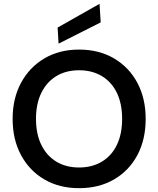

<svg xmlns="http://www.w3.org/2000/svg" viewBox="-20 -971 826 1003"><path d="M393 12Q290 12 212 -33.5Q134 -79 90 -160.5Q46 -242 46 -350Q46 -457 90 -538.5Q134 -620 212 -666Q290 -712 393 -712Q497 -712 575.5 -666Q654 -620 697.5 -538.5Q741 -457 741 -350Q741 -242 697.5 -160.5Q654 -79 575.5 -33.5Q497 12 393 12ZM393 -96Q461 -96 512 -126.5Q563 -157 590.5 -214Q618 -271 618 -350Q618 -429 590.5 -486Q563 -543 512 -573.5Q461 -604 393 -604Q325 -604 274.5 -573.5Q224 -543 196 -486Q168 -429 168 -350Q168 -271 196 -214Q224 -157 274.5 -126.5Q325 -96 393 -96ZM286 -743 281 -827 500 -951 506 -854Z"/></svg>

Font: DM Sans 20pt SemiBold
Style: Regular
Weight: 600
Version: Version 4.004;gftools[0.9.30]